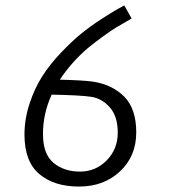

<svg xmlns="http://www.w3.org/2000/svg" viewBox="-20 -682 641 706"><path d="M70 -187Q70 -245 89 -302Q108 -359 136 -402.5Q164 -446 204 -488Q244 -530 277 -557Q310 -584 350 -610Q402 -644 437 -662L464 -614Q463 -613 445 -603Q427 -593 408 -581.5Q389 -570 360 -549Q331 -528 304 -506Q244 -455 200 -389Q284 -387 321 -382Q393 -371 437 -326.5Q481 -282 481 -195Q481 -108 421.5 -52Q362 4 270.5 4Q179 4 124.5 -42Q70 -88 70 -187ZM170 -334Q138 -264 138 -189.5Q138 -115 177 -83Q216 -51 274 -51Q332 -51 372.5 -92.5Q413 -134 413 -194Q413 -254 384 -287Q355 -320 315.5 -326Q276 -332 170 -334Z"/></svg>

Font: Antic Slab
Style: Regular
Weight: 400
Designer: Santiago Orozco
Foundry: Santiago Orozco
Version: Version 001.001